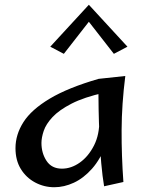

<svg xmlns="http://www.w3.org/2000/svg" viewBox="-20 -772 621 806"><path d="M208 14Q165 14 127.5 -6Q90 -26 67.5 -62.5Q45 -99 45 -150Q45 -207 78.5 -259.5Q112 -312 189 -358Q266 -404 394 -441L418 -383Q333 -364 280.5 -337Q228 -310 200.5 -280.5Q173 -251 163.5 -222.5Q154 -194 154 -172Q154 -129 175.5 -96.5Q197 -64 240 -64Q279 -64 315 -89.5Q351 -115 374.5 -161Q398 -207 397 -270L455 -319Q449 -230 425.5 -167Q402 -104 366.5 -64Q331 -24 290 -5Q249 14 208 14ZM417 10Q410 -31 405 -87Q400 -143 397.5 -201.5Q395 -260 394 -312Q393 -364 393 -399Q393 -434 394 -441L506 -453Q491 -334 490.5 -226.5Q490 -119 498 -8ZM248 -546 191 -576 353 -752 365 -696ZM458 -546 341 -696 353 -752 515 -576Z"/></svg>

Font: Marhey Light Light
Style: Regular
Weight: 300
Version: Version 1.000